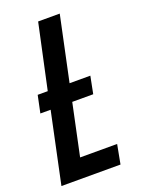

<svg xmlns="http://www.w3.org/2000/svg" viewBox="-138 -778 627 843"><g transform="rotate(-20 175.5 -357.0)"><path d="M-1 0H275L292 -90H119L170 -331H268L284 -412H187L251 -714H150L85 -412H38L21 -331H69Z"/></g></svg>

Font: Noto Sans UI Condensed Medium
Style: Italic
Weight: 500
Width: 3
Italic angle: -12°
Designer: Monotype Design Team
Foundry: Monotype Imaging Inc.
Version: Version 1.901